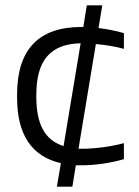

<svg xmlns="http://www.w3.org/2000/svg" viewBox="-20 -694 520 719"><path d="M44 -340V-328C44 -191 98 -108 208 -83L193 5H251L264 -75H285C335 -75 393 -83 444 -98V-158C397 -145 334 -137 290 -137H274L339 -529C374 -526 413 -520 444 -511V-570C413 -579 381 -585 349 -589L363 -674H305L292 -593H285C123 -593 44 -507 44 -340ZM116 -331V-338C116 -467 167 -529 282 -532L218 -147C148 -169 116 -229 116 -331Z"/></svg>

Font: LT Wave Text Light
Style: Regular
Weight: 300
Designer: Daniel Lyons
Version: Version 2.5 (Glyphs App)